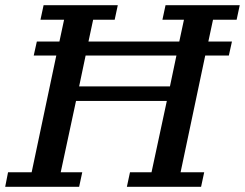

<svg xmlns="http://www.w3.org/2000/svg" viewBox="-41 -720 944 740"><path d="M101 -560 89 -506H176L81 -56H-10L-21 0H264L276 -56H193L252 -331H602L543 -56H460L448 0H734L746 -56H655L750 -506H841L853 -560H762L780 -644H871L883 -700H597L585 -644H668L650 -560H300L318 -644H401L413 -700H127L115 -644H206L188 -560ZM614 -387H264L289 -506H639Z"/></svg>

Font: PT Serif Caption
Style: Italic
Weight: 400
Italic angle: -12°
Designer: A.Korolkova, O.Umpeleva, V.Yefimov
Foundry: ParaType Ltd
Version: Version 1.000W OFL